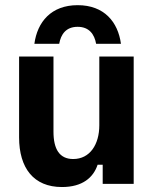

<svg xmlns="http://www.w3.org/2000/svg" viewBox="-20 -722 607 754"><path d="M115 -550H212.5C219.2 -587.5 239.2 -616.7 285 -616.7C330 -616.7 350.8 -587.5 357.5 -550H455C443.3 -635.8 389.2 -701.7 285 -701.7C180.8 -701.7 126.7 -635.8 115 -550ZM223.3 12.5C304.2 12.5 346.7 -25 363.3 -75H383.3V0H505V-500H370V-230C370 -155 333.3 -97.5 267.5 -97.5C213.3 -97.5 190 -136.7 190 -205V-500H55V-182.5C55 -62.5 111.7 12.5 223.3 12.5Z"/></svg>

Font: Familjen Grotesk GF
Style: Bold
Weight: 700
Designer: Anders Wikstroem, Jonas Baeckman, Matilda Gysing, Kristian Moeller
Foundry: Familjen STHLM AB
Version: Version 2.000; Beta; Release 4; Build 6